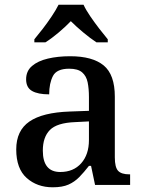

<svg xmlns="http://www.w3.org/2000/svg" viewBox="-20 -786 613 816"><path d="M204 10Q138 10 93.5 -29.5Q49 -69 49 -151Q49 -231 105 -269.5Q161 -308 276 -312L358 -315V-373Q358 -409 352.5 -436Q347 -463 329 -478.5Q311 -494 274 -494Q221 -494 205 -463Q189 -432 189 -385Q141 -385 116 -399.5Q91 -414 91 -449Q91 -484 116 -505.5Q141 -527 183.5 -537Q226 -547 278 -547Q373 -547 420.5 -508Q468 -469 468 -375V-117Q468 -75 482 -60Q496 -45 530 -45H533V0H384L367 -81H358Q337 -54 317 -33.5Q297 -13 271 -1.5Q245 10 204 10ZM236 -55Q292 -55 325 -92Q358 -129 358 -191V-270L299 -267Q222 -264 192 -233.5Q162 -203 162 -146Q162 -55 236 -55ZM126 -619Q142 -638 162 -664Q182 -690 200 -717Q218 -744 229 -766H335Q345 -744 363.5 -717Q382 -690 402 -664Q422 -638 438 -619V-606H390Q364 -623 334 -648Q304 -673 281 -696Q259 -673 229.5 -648Q200 -623 173 -606H126Z"/></svg>

Font: Noto Serif Bengali Medium
Style: Regular
Weight: 500
Designer: Juan Bruce, Universal Thirst, Indian Type Foundry and the Monotype Design Team.
Foundry: Monotype Imaging Inc.
Version: Version 2.003; ttfautohint (v1.8.4.7-5d5b)